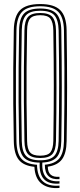

<svg xmlns="http://www.w3.org/2000/svg" viewBox="-20 -827 400 957"><path d="M276.5 109.8Q220.2 114.5 187.4 88.6Q154.5 62.8 151.5 4.5Q97 -1 73.5 -30.8Q50 -60.5 48.8 -122.8Q46.8 -221.5 46.1 -309.2Q45.5 -397 46.1 -486Q46.8 -575 48.8 -677Q50 -746.2 80.2 -776.5Q110.5 -806.8 180.5 -806.8Q249.8 -806.8 280.2 -776.5Q310.8 -746.2 312 -677Q314.5 -523 314.4 -390.8Q314.2 -258.5 312 -122.8Q311 -63 289.2 -33.2Q267.5 -3.5 218.2 3.8Q218.5 58.8 276.5 54.2V65.8Q203.2 71.5 203.5 -6Q254 -10.5 275.9 -37.9Q297.8 -65.2 298.8 -123Q300.2 -220.5 300.9 -309.2Q301.5 -398 301 -487.4Q300.5 -576.8 298.8 -676.5Q297.5 -741 270 -768.4Q242.5 -795.8 180.5 -795.8Q116 -795.8 89.6 -767.6Q63.2 -739.5 62 -676.8Q60 -571 59.4 -482.8Q58.8 -394.5 59.4 -308.4Q60 -222.2 62 -123Q63.2 -62 87 -35.5Q110.8 -9 164.5 -5.8Q166.2 107 276.5 98.2ZM276.5 88Q171.5 96.5 177.8 -16.5Q122.8 -17.2 99.5 -41.5Q76.2 -65.8 75.2 -123.2Q73.2 -229.2 72.6 -317.4Q72 -405.5 72.8 -491.4Q73.5 -577.2 75.2 -676.2Q76.2 -735 100.1 -759.8Q124 -784.5 180.5 -784.5Q236.8 -784.5 260.6 -759.4Q284.5 -734.2 285.5 -676.2Q286.8 -594 287.4 -524.9Q288 -455.8 288 -392.1Q288 -328.5 287.4 -263.2Q286.8 -198 285.5 -123.5Q284.5 -68 262.8 -43.4Q241 -18.8 191 -16.8Q185.5 83.2 276.5 76.2ZM180.5 -28Q231.2 -28 251.2 -50.5Q271.2 -73 272.2 -123.8Q273.5 -207.8 274.1 -276.2Q274.8 -344.8 274.8 -407.2Q274.8 -469.8 274.1 -534.5Q273.5 -599.2 272.2 -675.8Q271.2 -727.2 251.5 -750.4Q231.8 -773.5 180.5 -773.5Q130.5 -773.5 110 -751.2Q89.5 -729 88.5 -676.2Q86.5 -576.8 85.9 -489.8Q85.2 -402.8 85.9 -314.6Q86.5 -226.5 88.5 -123.5Q89.5 -72 109.9 -50Q130.2 -28 180.5 -28ZM180.5 -39.5Q138 -39.5 120.2 -58.4Q102.5 -77.2 101.8 -123.8Q99.8 -229.8 99.1 -317.8Q98.5 -405.8 99.2 -491.4Q100 -577 101.8 -676Q102.5 -723.2 119.9 -742.8Q137.2 -762.2 180.5 -762.2Q224.5 -762.2 241.4 -742Q258.2 -721.8 259 -675.5Q260.2 -589.5 260.9 -520.8Q261.5 -452 261.5 -390.4Q261.5 -328.8 260.9 -264.9Q260.2 -201 259 -124.2Q258.2 -79.2 241.4 -59.4Q224.5 -39.5 180.5 -39.5ZM180.5 -51Q219 -51 232 -68.8Q245 -86.5 245.8 -124.8Q247 -208 247.6 -273.9Q248.2 -339.8 248.2 -400.2Q248.2 -460.8 247.6 -526.4Q247 -592 245.8 -675Q245 -715.5 231.6 -733.4Q218.2 -751.2 180.5 -751.2Q144.5 -751.2 130.1 -734.5Q115.8 -717.8 115 -675.8Q113.2 -575.5 112.5 -488.8Q111.8 -402 112.4 -314.4Q113 -226.8 115 -124Q115.8 -83.8 129.9 -67.4Q144 -51 180.5 -51Z"/></svg>

Font: Big Shoulders Inline Display
Style: Regular
Weight: 400
Designer: Patric King
Foundry: XO Type Co
Version: Version 1.000